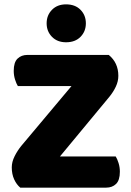

<svg xmlns="http://www.w3.org/2000/svg" viewBox="-20 -861 600 881"><path d="M308 -466H62Q55 -477 49 -496Q43 -515 43 -536Q43 -575 60.5 -592Q78 -609 106 -609H479Q523 -573 523 -513Q523 -488 511.5 -463.5Q500 -439 482 -417L255 -143H511Q518 -132 524 -113Q530 -94 530 -73Q530 -34 512.5 -17Q495 0 467 0H73Q56 -14 45 -38Q34 -62 34 -93Q34 -118 47 -144Q60 -170 78 -192ZM194 -754Q194 -791 218.5 -816Q243 -841 283 -841Q325 -841 349.5 -816Q374 -791 374 -754Q374 -717 349.5 -692Q325 -667 283 -667Q243 -667 218.5 -692Q194 -717 194 -754Z"/></svg>

Font: Baloo Bhai
Style: Regular
Weight: 400
Designer: Supriya Tembe, Noopur Datye and Ek Type
Foundry: Ek Type
Version: Version 1.443;PS 1.000;hotconv 16.6.51;makeotf.lib2.5.65220;